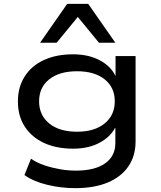

<svg xmlns="http://www.w3.org/2000/svg" viewBox="-20 -788 834 997"><path d="M371 189Q296 189 224.5 171.5Q153 154 107 121L141 36Q171 57 209.5 70Q248 83 290 90.5Q332 98 374 98Q472 98 525.5 60.5Q579 23 579 -45V-123H577Q552 -76 495.5 -46Q439 -16 360 -16Q273 -16 209 -45.5Q145 -75 109 -130Q73 -185 73 -261Q73 -336 108.5 -391.5Q144 -447 208.5 -476.5Q273 -506 359 -506Q438 -506 496 -476Q554 -446 579 -395H580V-497H684V-54Q684 21 647 75.5Q610 130 540 159.5Q470 189 371 189ZM380 -104Q471 -104 523.5 -147Q576 -190 576 -262Q576 -334 523.5 -376Q471 -418 380 -418Q288 -418 235.5 -376Q183 -334 183 -262Q183 -190 235.5 -147Q288 -104 380 -104ZM188 -566 329 -768H438L579 -566H494L384 -700L274 -566Z"/></svg>

Font: Nunito Sans 7pt Expanded Medium
Style: Regular
Weight: 500
Width: 7
Designer: Vernon Adams
Foundry: Vernon Adams
Version: Version 3.101;gftools[0.9.27]